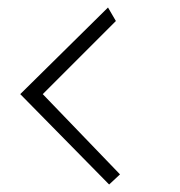

<svg xmlns="http://www.w3.org/2000/svg" viewBox="-20 -542 479 512"><path d="M271 -50 34 -291 268 -522 289 -486 94 -291 300 -77Z"/></svg>

Font: Ekushey Kolom
Style: Regular
Weight: 400
Designer: Al Mamun Sumon
Foundry: Al Mamun Sumon
Version: Version 1.0